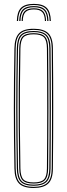

<svg xmlns="http://www.w3.org/2000/svg" viewBox="-20 -952 342 978"><path d="M152.5 -932.2Q197.8 -932.2 217.9 -912Q238 -891.8 239 -845.2H233Q232 -888.8 213.2 -907.6Q194.5 -926.5 152.5 -926.5Q110.2 -926.5 91.6 -907.6Q73 -888.8 72 -845.2H65.8Q67 -891.8 87 -912Q107 -932.2 152.5 -932.2ZM152.5 -921Q191.5 -921 208.6 -903.4Q225.8 -885.8 226.8 -845.2H220.8Q220 -882.8 204.1 -899Q188.2 -915.2 152.5 -915.2Q116.8 -915.2 100.8 -899Q84.8 -882.8 84.2 -845.2H78Q79 -885.8 96.2 -903.4Q113.5 -921 152.5 -921ZM152.5 -909.8Q185 -909.8 199.5 -894.8Q214 -879.8 214.5 -845.2H208.8Q208.2 -876.8 195.1 -890.4Q182 -904 152.5 -904Q123 -904 109.8 -890.4Q96.5 -876.8 96 -845.2H90.2Q90.8 -879.8 105.2 -894.8Q119.8 -909.8 152.5 -909.8ZM151.5 5.5Q99 5.5 76.8 -17.6Q54.5 -40.8 53.5 -93.5Q52 -177.2 51.2 -252.6Q50.5 -328 50.5 -400.6Q50.5 -473.2 51.2 -548.1Q52 -623 53.5 -705.5Q54.5 -759 76.8 -782.2Q99 -805.5 151.5 -805.5Q201.5 -805.5 225.2 -783.4Q249 -761.2 249.5 -705.5Q250.2 -628 250.8 -553.1Q251.2 -478.2 251.2 -403.5Q251.2 -328.8 250.8 -251.9Q250.2 -175 249.5 -93.5Q249 -38.5 225.2 -16.5Q201.5 5.5 151.5 5.5ZM151.5 -0.2Q199.2 -0.2 221.1 -21Q243 -41.8 243.5 -93.8Q244.2 -171.2 244.6 -245.9Q245 -320.5 245 -395.1Q245 -469.8 244.6 -546.8Q244.2 -623.8 243.5 -705.5Q243 -758.2 221 -779Q199 -799.8 151.5 -799.8Q102 -799.8 81.2 -778.1Q60.5 -756.5 59.8 -705.5Q58.2 -619.8 57.5 -543.9Q56.8 -468 56.8 -395.9Q56.8 -323.8 57.5 -249.8Q58.2 -175.8 59.8 -93.8Q60.5 -43.2 81.4 -21.8Q102.2 -0.2 151.5 -0.2ZM151.5 -5.8Q105 -5.8 85.8 -25.8Q66.5 -45.8 65.8 -93.8Q64.2 -179.2 63.5 -255Q62.8 -330.8 62.8 -403Q62.8 -475.2 63.5 -549.4Q64.2 -623.5 65.8 -705.5Q66.5 -754.5 85.8 -774.4Q105 -794.2 151.5 -794.2Q196.2 -794.2 216.6 -774.8Q237 -755.2 237.5 -705.5Q238.2 -625 238.6 -549.6Q239 -474.2 239 -400.5Q239 -326.8 238.5 -251Q238 -175.2 237.5 -93.8Q237 -44.8 216.8 -25.2Q196.5 -5.8 151.5 -5.8ZM151.5 -11.5Q194.2 -11.5 212.5 -29.5Q230.8 -47.5 231.2 -93.8Q232 -174.5 232.4 -249.5Q232.8 -324.5 232.8 -398Q232.8 -471.5 232.4 -547.4Q232 -623.2 231.2 -705.2Q230.8 -752.2 212.5 -770.4Q194.2 -788.5 151.5 -788.5Q108 -788.5 90.4 -770.1Q72.8 -751.8 71.8 -705.2Q70.2 -621.2 69.5 -546Q68.8 -470.8 68.8 -398.6Q68.8 -326.5 69.5 -251.8Q70.2 -177 71.8 -94Q72.8 -48 90.4 -29.8Q108 -11.5 151.5 -11.5ZM151.5 -17Q110.5 -17 94.6 -34.1Q78.8 -51.2 78 -94Q76 -208.2 75.4 -306Q74.8 -403.8 75.4 -499.8Q76 -595.8 78 -705.2Q78.8 -748.5 94.5 -765.8Q110.2 -783 151.5 -783Q191.8 -783 208.2 -766.2Q224.8 -749.5 225.2 -705.2Q226 -624 226.4 -548.9Q226.8 -473.8 226.8 -400.2Q226.8 -326.8 226.2 -251.4Q225.8 -176 225.2 -94Q224.8 -50.5 208.2 -33.8Q191.8 -17 151.5 -17ZM151.5 -22.8Q189 -22.8 203.9 -38Q218.8 -53.2 219 -94Q219.8 -172.8 220.1 -247.1Q220.5 -321.5 220.5 -395.2Q220.5 -469 220.1 -545.5Q219.8 -622 219 -705Q218.8 -746.2 204 -761.8Q189.2 -777.2 151.5 -777.2Q113 -777.2 98.9 -761.5Q84.8 -745.8 84 -705Q82.2 -593 81.5 -495.8Q80.8 -398.5 81.4 -301.8Q82 -205 84 -94Q84.8 -54 98.9 -38.4Q113 -22.8 151.5 -22.8Z"/></svg>

Font: Big Shoulders Inline Display ExtraLight
Style: Regular
Weight: 250
Version: Version 2.002